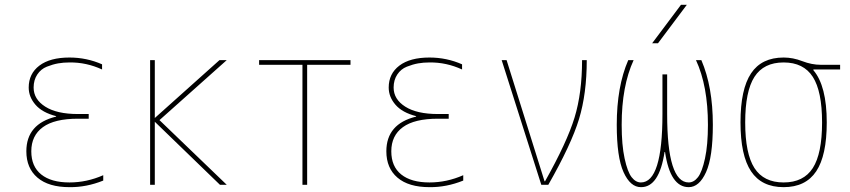

<svg xmlns="http://www.w3.org/2000/svg" viewBox="-20 -770 3540 800"><path d="M213.9 -286.1Q156.2 -300.8 127.9 -333.5Q99.6 -366.2 99.6 -405.3Q99.6 -462.9 144 -496.6Q188.5 -530.3 269.5 -530.3Q340.8 -530.3 405.3 -502V-480.5Q339.8 -510.7 269.5 -509.8Q244.1 -509.8 222.2 -505.9Q200.2 -502 175.3 -492.2Q150.4 -482.4 135.3 -459.5Q120.1 -436.5 120.1 -405.3Q120.1 -356.4 168.5 -325.7Q216.8 -294.9 304.7 -294.9H349.6V-275.4H304.7Q207 -275.4 158.7 -240.2Q110.4 -205.1 110.4 -139.6Q110.4 -76.2 151.9 -43Q193.4 -9.8 269.5 -9.8Q341.8 -9.8 410.2 -40V-17.6Q339.8 10.7 269.5 9.8Q182.6 9.8 136.2 -29.8Q89.8 -69.3 89.8 -139.6Q89.8 -253.9 213.9 -284.2Z M924.8 0H896.5L625 -262.7V0H605.5V-519.5H625V-278.3L894.5 -519.5H924.8L644.5 -269.5Z M1259.8 -500V0H1240.2V-500H1059.6V-519.5H1440.4V-500Z M1713.9 -286.1Q1656.2 -300.8 1627.9 -333.5Q1599.6 -366.2 1599.6 -405.3Q1599.6 -462.9 1644 -496.6Q1688.5 -530.3 1769.5 -530.3Q1840.8 -530.3 1905.3 -502V-480.5Q1839.8 -510.7 1769.5 -509.8Q1744.1 -509.8 1722.2 -505.9Q1700.2 -502 1675.3 -492.2Q1650.4 -482.4 1635.3 -459.5Q1620.1 -436.5 1620.1 -405.3Q1620.1 -356.4 1668.5 -325.7Q1716.8 -294.9 1804.7 -294.9H1849.6V-275.4H1804.7Q1707 -275.4 1658.7 -240.2Q1610.4 -205.1 1610.4 -139.6Q1610.4 -76.2 1651.9 -43Q1693.4 -9.8 1769.5 -9.8Q1841.8 -9.8 1910.2 -40V-17.6Q1839.8 10.7 1769.5 9.8Q1682.6 9.8 1636.2 -29.8Q1589.8 -69.3 1589.8 -139.6Q1589.8 -253.9 1713.9 -284.2Z M2249 -14.6H2251Q2342.8 -177.7 2374 -280.3Q2405.3 -382.8 2405.3 -519.5H2424.8Q2424.8 -379.9 2392.6 -273.9Q2360.4 -168 2264.6 0H2235.4L2070.3 -519.5H2090.8Z M2749 -136.7Q2726.6 10.7 2650.4 9.8Q2606.4 9.8 2578.1 -52.7Q2549.8 -115.2 2549.8 -250Q2549.8 -409.2 2597.7 -519.5H2620.1Q2570.3 -411.1 2570.3 -250Q2570.3 -166 2582.5 -109.9Q2594.7 -53.7 2611.8 -31.7Q2628.9 -9.8 2650.4 -9.8Q2740.2 -9.8 2740.2 -294.9V-460H2759.8V-294.9Q2759.8 -9.8 2849.6 -9.8Q2871.1 -9.8 2888.2 -31.7Q2905.3 -53.7 2917.5 -109.9Q2929.7 -166 2929.7 -250Q2929.7 -412.1 2879.9 -519.5H2902.3Q2950.2 -408.2 2950.2 -250Q2950.2 -115.2 2921.9 -52.7Q2893.6 9.8 2849.6 9.8Q2772.5 9.8 2751 -136.7ZM2721.7 -589.8H2697.3L2817.4 -750H2841.8Z M3369.1 -477.5Q3424.8 -412.1 3424.8 -259.8Q3424.8 -122.1 3380.9 -56.2Q3336.9 9.8 3245.1 9.8Q3153.3 9.8 3109.4 -56.2Q3065.4 -122.1 3065.4 -260.3Q3065.4 -398.4 3109.4 -464.4Q3153.3 -530.3 3245.1 -530.3Q3284.2 -530.3 3323.2 -515.1Q3362.3 -500 3400.4 -500H3480.5V-480.5H3369.1ZM3123.5 -69.8Q3162.1 -9.8 3245.1 -9.8Q3328.1 -9.8 3366.7 -69.8Q3405.3 -129.9 3405.3 -259.8Q3405.3 -389.6 3366.7 -449.7Q3328.1 -509.8 3245.1 -509.8Q3162.1 -509.8 3123.5 -449.7Q3085 -389.6 3085 -259.8Q3085 -129.9 3123.5 -69.8Z"/></svg>

Font: Mgen+ 1mn thin
Style: Regular
Weight: 100
Designer: [Source Han Sans]
Ryoko NISHIZUKA  (kana & ideographs); Paul D. Hunt (Latin, Greek & Cyrillic); Wenlong ZHANG  (bopomofo
Version: Version 1.059.20150602